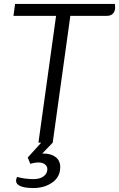

<svg xmlns="http://www.w3.org/2000/svg" viewBox="-20 -720 601 969"><path d="M561 -682Q561 -663 550 -651.5Q539 -640 520 -640H335L246 0H174L263 -640H48L56 -700H560Q561 -694 561 -682ZM284 123Q284 173 244 201Q204 229 149 229Q106 229 83.5 219.5Q61 210 61 192Q61 185 66 173Q107 184 149 184Q181 184 200 170Q219 156 219 133Q219 120 207.5 110Q196 100 174 100Q155 100 133 107L120 75L188 0H246L193 55H200Q238 55 261 73Q284 91 284 123Z"/></svg>

Font: Krub
Style: Italic
Weight: 400
Italic angle: -8°
Designer: Ekaluck Peanpanawate
Foundry: Cadson Demak Co.,Ltd.
Version: Version 1.000; ttfautohint (v1.6)